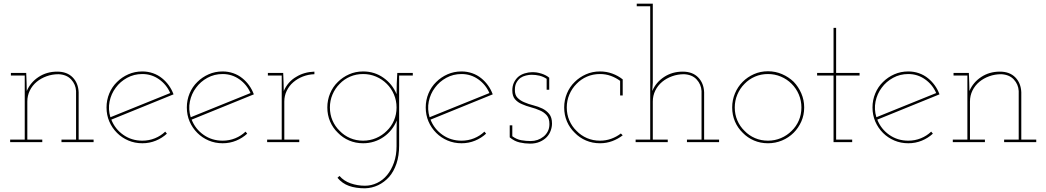

<svg xmlns="http://www.w3.org/2000/svg" viewBox="-20 -770 5668 1040"><path d="M209 0V-14H128V-220Q128 -252 141.5 -279.5Q155 -307 179 -327Q202 -346 232.5 -357Q263 -368 297 -368Q341 -366 365.5 -339.5Q390 -313 392 -277V-14H313V0H487V-14H406V-270Q404 -320 373.5 -351Q343 -382 290 -382Q233 -382 189 -353Q145 -324 125 -277Q125 -290 124.5 -299.5Q124 -309 124 -322L122 -375H39V-361H114V-14H35V0Z M751 -369Q801 -369 841.5 -340.5Q882 -312 902 -266Q821 -233 740 -200.5Q659 -168 578 -135Q565 -178 573.5 -220Q582 -262 607 -295Q631 -328 668.5 -348.5Q706 -369 751 -369ZM884 -46 875 -57Q851 -34 819 -21Q787 -8 751 -8Q693 -8 648 -39.5Q603 -71 583 -122Q668 -157 751.5 -190.5Q835 -224 920 -259Q910 -286 894 -308Q878 -330 858 -346Q836 -364 808.5 -373.5Q781 -383 751 -383Q710 -383 675 -367.5Q640 -352 614 -326Q587 -300 572 -264Q557 -228 557 -188Q557 -147 572 -112Q587 -77 614 -50Q640 -24 675 -9Q710 6 751 6Q790 6 824 -8Q858 -22 884 -46Z M1186 -369Q1236 -369 1276.5 -340.5Q1317 -312 1337 -266Q1256 -233 1175 -200.5Q1094 -168 1013 -135Q1000 -178 1008.5 -220Q1017 -262 1042 -295Q1066 -328 1103.5 -348.5Q1141 -369 1186 -369ZM1319 -46 1310 -57Q1286 -34 1254 -21Q1222 -8 1186 -8Q1128 -8 1083 -39.5Q1038 -71 1018 -122Q1103 -157 1186.5 -190.5Q1270 -224 1355 -259Q1345 -286 1329 -308Q1313 -330 1293 -346Q1271 -364 1243.5 -373.5Q1216 -383 1186 -383Q1145 -383 1110 -367.5Q1075 -352 1049 -326Q1022 -300 1007 -264Q992 -228 992 -188Q992 -147 1007 -112Q1022 -77 1049 -50Q1075 -24 1110 -9Q1145 6 1186 6Q1225 6 1259 -8Q1293 -22 1319 -46Z M1601 0V-14H1520V-220Q1520 -251 1533 -278Q1546 -305 1568 -324Q1591 -344 1620.5 -355.5Q1650 -367 1683 -368V-382Q1655 -381 1630.5 -374Q1606 -367 1585 -354Q1562 -341 1545 -321.5Q1528 -302 1517 -277Q1517 -290 1516.5 -299.5Q1516 -309 1516 -322L1514 -375H1431V-361H1506V-14H1427V0Z M1808 193Q1834 224 1870.5 237Q1907 250 1957 250Q1995 249 2028.5 233Q2062 217 2088 188Q2113 159 2127.5 116.5Q2142 74 2142 18V-361H2216V-375H2132Q2130 -346 2129 -317.5Q2128 -289 2128 -260Q2106 -314 2057.5 -348.5Q2009 -383 1947 -383Q1906 -383 1871 -367.5Q1836 -352 1810 -326Q1783 -300 1768 -264Q1753 -228 1753 -188Q1753 -147 1768 -112Q1783 -77 1810 -51Q1836 -24 1871 -9Q1906 6 1947 6Q1978 6 2006.5 -3Q2035 -12 2059 -29Q2082 -45 2100 -67.5Q2118 -90 2129 -117Q2129 -101 2128.5 -85.5Q2128 -70 2128 -54V22Q2128 71 2114 110.5Q2100 150 2077 178Q2054 206 2022.5 221Q1991 236 1957 236Q1916 236 1879 223Q1842 210 1819 183ZM1947 -369Q1984 -369 2017 -355Q2050 -341 2075 -316Q2100 -291 2114 -258Q2128 -225 2128 -188Q2128 -150 2114 -117.5Q2100 -85 2075 -61Q2050 -36 2017 -22Q1984 -8 1947 -8Q1909 -8 1876.5 -22Q1844 -36 1820 -61Q1795 -85 1781 -117.5Q1767 -150 1767 -188Q1767 -225 1781 -258Q1795 -291 1820 -316Q1844 -341 1876.5 -355Q1909 -369 1947 -369Z M2480 -369Q2530 -369 2570.5 -340.5Q2611 -312 2631 -266Q2550 -233 2469 -200.5Q2388 -168 2307 -135Q2294 -178 2302.5 -220Q2311 -262 2336 -295Q2360 -328 2397.5 -348.5Q2435 -369 2480 -369ZM2613 -46 2604 -57Q2580 -34 2548 -21Q2516 -8 2480 -8Q2422 -8 2377 -39.5Q2332 -71 2312 -122Q2397 -157 2480.5 -190.5Q2564 -224 2649 -259Q2639 -286 2623 -308Q2607 -330 2587 -346Q2565 -364 2537.5 -373.5Q2510 -383 2480 -383Q2439 -383 2404 -367.5Q2369 -352 2343 -326Q2316 -300 2301 -264Q2286 -228 2286 -188Q2286 -147 2301 -112Q2316 -77 2343 -50Q2369 -24 2404 -9Q2439 6 2480 6Q2519 6 2553 -8Q2587 -22 2613 -46Z M2942 -28Q2956 -43 2963 -62.5Q2970 -82 2970 -101Q2970 -134 2955 -152.5Q2940 -171 2918 -182Q2895 -193 2869 -199.5Q2843 -206 2820 -216Q2798 -225 2783 -240.5Q2768 -256 2769 -285Q2769 -307 2777.5 -322.5Q2786 -338 2799 -348Q2812 -357 2829 -361Q2846 -365 2859 -365Q2882 -365 2902.5 -360Q2923 -355 2941 -343V-284H2955V-349Q2947 -356 2936.5 -361.5Q2926 -367 2914 -371Q2897 -376 2887 -377.5Q2877 -379 2862 -379Q2843 -379 2822 -372.5Q2801 -366 2786 -353Q2772 -340 2763.5 -322Q2755 -304 2755 -280Q2755 -249 2770 -232Q2785 -215 2807 -206Q2829 -196 2855.5 -189Q2882 -182 2904 -172Q2926 -163 2941 -146Q2956 -129 2956 -98Q2956 -75 2947 -58Q2938 -41 2924 -30Q2909 -18 2891.5 -12Q2874 -6 2854 -6Q2829 -6 2803.5 -10.5Q2778 -15 2755 -32V-91H2741V-26Q2766 -5 2794.5 1.5Q2823 8 2851 8Q2881 8 2904 -2Q2927 -12 2942 -28Z M3353 -37 3343 -47Q3320 -29 3291 -18.5Q3262 -8 3230 -8Q3192 -8 3159.5 -22Q3127 -36 3103 -61Q3078 -85 3064 -117.5Q3050 -150 3050 -188Q3050 -225 3064 -258Q3078 -291 3103 -316Q3127 -341 3159.5 -355Q3192 -369 3230 -369Q3261 -369 3288.5 -359Q3316 -349 3339 -332V-253H3353V-340Q3328 -360 3296.5 -371.5Q3265 -383 3230 -383Q3189 -383 3154 -367.5Q3119 -352 3093 -326Q3066 -300 3051 -264Q3036 -228 3036 -188Q3036 -147 3051 -112Q3066 -77 3093 -51Q3119 -24 3154 -9Q3189 6 3230 6Q3265 6 3296 -5.5Q3327 -17 3353 -37Z M3597 0V-14H3516V-220Q3516 -252 3529.5 -279.5Q3543 -307 3567 -327Q3590 -346 3620.5 -357Q3651 -368 3685 -368Q3729 -366 3753.5 -339.5Q3778 -313 3780 -277V-14H3701V0H3875V-14H3794V-270Q3792 -320 3761.5 -351Q3731 -382 3678 -382Q3621 -382 3577 -353Q3533 -324 3513 -277L3516 -322V-750H3429V-736H3502V-14H3423V0Z M4279 -51Q4305 -77 4320.5 -112Q4336 -147 4336 -188Q4336 -228 4320.5 -264Q4305 -300 4279 -327Q4252 -353 4216 -368.5Q4180 -384 4140 -384Q4099 -384 4064 -368.5Q4029 -353 4003 -327Q3976 -300 3961 -264Q3946 -228 3946 -188Q3946 -147 3961 -112Q3976 -77 4003 -51Q4029 -24 4064 -9Q4099 6 4140 6Q4180 6 4216 -9Q4252 -24 4279 -51ZM4013 -61Q3988 -85 3974 -117.5Q3960 -150 3960 -188Q3960 -225 3974 -258Q3988 -291 4013 -316Q4037 -341 4069.5 -355Q4102 -369 4140 -369Q4177 -369 4210 -355Q4243 -341 4268 -316Q4293 -291 4307 -258Q4321 -225 4321 -188Q4321 -150 4307 -117.5Q4293 -85 4268 -61Q4243 -36 4210 -22Q4177 -8 4140 -8Q4102 -8 4069.5 -22Q4037 -36 4013 -61Z M4596 0V-14H4509V-361H4636V-375H4509V-619H4495V-375H4406V-361H4495V0Z M4900 -369Q4950 -369 4990.5 -340.5Q5031 -312 5051 -266Q4970 -233 4889 -200.5Q4808 -168 4727 -135Q4714 -178 4722.5 -220Q4731 -262 4756 -295Q4780 -328 4817.5 -348.5Q4855 -369 4900 -369ZM5033 -46 5024 -57Q5000 -34 4968 -21Q4936 -8 4900 -8Q4842 -8 4797 -39.5Q4752 -71 4732 -122Q4817 -157 4900.5 -190.5Q4984 -224 5069 -259Q5059 -286 5043 -308Q5027 -330 5007 -346Q4985 -364 4957.5 -373.5Q4930 -383 4900 -383Q4859 -383 4824 -367.5Q4789 -352 4763 -326Q4736 -300 4721 -264Q4706 -228 4706 -188Q4706 -147 4721 -112Q4736 -77 4763 -50Q4789 -24 4824 -9Q4859 6 4900 6Q4939 6 4973 -8Q5007 -22 5033 -46Z M5315 0V-14H5234V-220Q5234 -252 5247.5 -279.5Q5261 -307 5285 -327Q5308 -346 5338.5 -357Q5369 -368 5403 -368Q5447 -366 5471.5 -339.5Q5496 -313 5498 -277V-14H5419V0H5593V-14H5512V-270Q5510 -320 5479.5 -351Q5449 -382 5396 -382Q5339 -382 5295 -353Q5251 -324 5231 -277Q5231 -290 5230.5 -299.5Q5230 -309 5230 -322L5228 -375H5145V-361H5220V-14H5141V0Z"/></svg>

Font: Josefin Slab Thin Thin
Style: Regular
Weight: 250
Version: Version 2.000